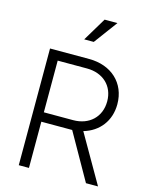

<svg xmlns="http://www.w3.org/2000/svg" viewBox="-144 -1094 925 1184"><g transform="rotate(15 319.0 -502.0)"><path d="M344 -854 455 -1004H373L283 -854ZM159 0V-295H356L523 0H600L424 -306C521 -334 584 -413 584 -520C584 -655 486 -745 344 -745H94V0ZM159 -685H346C448 -685 519 -620 519 -521C519 -421 448 -355 346 -355H159Z"/></g></svg>

Font: Plus Jakarta Sans Light
Style: Regular
Weight: 300
Designer: Gumpita Rahayu
Foundry: Tokotype
Version: Version 2.071;gftools[0.9.30]